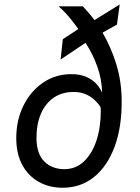

<svg xmlns="http://www.w3.org/2000/svg" viewBox="-20 -852 640 879"><path d="M266.5 7.5Q206 7.5 158.2 -19Q110.5 -45.5 83 -95.2Q55.5 -145 54.5 -214.5Q53.5 -298.5 86.2 -366Q119 -433.5 176.2 -473Q233.5 -512.5 306.5 -512.5Q359 -512.5 395 -489.5Q431 -466.5 447.5 -427Q446.5 -487.5 426 -545.8Q405.5 -604 371.5 -656L257.5 -579.5L267.5 -672.5L338.5 -719Q320.5 -745 297.5 -772.5Q274.5 -800 248 -823H359.5Q374 -807 387 -792Q400 -777 412.5 -760L528 -831.5L515.5 -739.5L449.5 -702.5Q488 -636.5 512 -559.5Q536 -482.5 537 -395Q538.5 -273 505.5 -182.5Q472.5 -92 411.2 -42.2Q350 7.5 266.5 7.5ZM274.5 -77.5Q326.5 -77.5 364 -112.8Q401.5 -148 421.5 -208.5Q441.5 -269 441.5 -345Q441.5 -359.5 439.5 -362.5Q430.5 -377.5 414.2 -393.2Q398 -409 373.8 -420Q349.5 -431 316 -431Q264.5 -431 226.2 -405Q188 -379 167.2 -331Q146.5 -283 147 -217.5Q148 -146.5 183.5 -112Q219 -77.5 274.5 -77.5Z"/></svg>

Font: Spline Sans Mono
Style: Italic
Weight: 400
Italic angle: -4°
Monospace: yes
Designer: Eben Sorkin, Mirko Velimirovic
Foundry: Sorkin Type
Version: Version 1.004